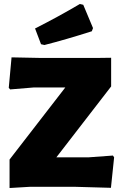

<svg xmlns="http://www.w3.org/2000/svg" viewBox="-20 -938 610 964"><path d="M538 -504V-648L462 -647H188L38 -650L24 -497L31 -489L151 -499H308L28 -137V6L129 0H359L537 5L553 -148L547 -157L424 -148H263ZM398 -914 381 -918C310 -876 235 -835 156 -795L186 -716L203 -712C274 -730 353 -753 441 -781L447 -797Z"/></svg>

Font: Luna Sans Black
Style: Regular
Weight: 900
Designer: Juan Pablo del Peral
Foundry: Huerta Tipografica
Version: Version 2.001; ttfautohint (v1.5)